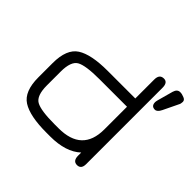

<svg xmlns="http://www.w3.org/2000/svg" viewBox="-157 -812 993 993"><g transform="rotate(45 339.5 -315.5)"><path d="M672.9 -587.9 633.8 -506.8Q621.1 -480.5 604.5 -480.5Q578.1 -480.5 578.1 -509.8Q578.1 -514.6 581.1 -526.4L604.5 -611.3Q612.3 -637.7 633.8 -637.7Q647.5 -637.7 663.1 -630.9Q678.7 -625 678.7 -611.3Q678.7 -597.7 672.9 -587.9ZM121.1 -174.8Q121.1 -99.6 155.8 -80.1Q190.4 -60.5 292 -60.5H320.3Q492.2 -60.5 492.2 -223.6V-389.6H290Q189.5 -389.6 155.3 -370.1Q121.1 -350.6 121.1 -275.4ZM60.5 -277.3Q60.5 -379.9 115.2 -415Q169.9 -450.2 290 -450.2H492.2V-588.9Q492.2 -627.9 524.4 -627.9Q552.7 -627.9 552.7 -588.9V-30.3Q552.7 6.8 522.5 6.8Q492.2 6.8 492.2 -32.2V-54.7Q433.6 0 320.3 0H292Q170.9 0 115.7 -35.2Q60.5 -70.3 60.5 -172.9Z"/></g></svg>

Font: Jura
Style: Medium
Weight: 500
Version: Version 2.6.1